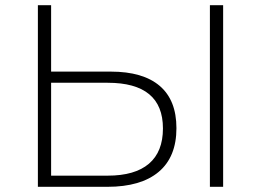

<svg xmlns="http://www.w3.org/2000/svg" viewBox="-20 -720 1006 740"><path d="M660 -226Q660 -115 591.5 -57.5Q523 0 394 0H126V-700H177V-444H407Q531 -444 595.5 -389Q660 -334 660 -226ZM608 -225Q608 -401 395 -401H177V-43H395Q500 -43 554 -89Q608 -135 608 -225ZM789 -700H840V0H789Z"/></svg>

Font: Montserrat Atlas Light
Style: Regular
Weight: 300
Designer: Julieta Ulanovsky
Foundry: Julieta Ulanovsky
Version: Version 7.200